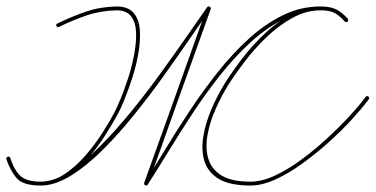

<svg xmlns="http://www.w3.org/2000/svg" viewBox="-26 -568 1163 594"><path d="M157 -485Q151 -482 149 -487Q146 -493 151 -495Q196 -517 240 -532Q284 -547 335 -548Q370 -548 387 -528.5Q404 -509 406.5 -476.5Q409 -444 402.5 -405.5Q396 -367 384 -329.5Q372 -292 360 -262.5Q348 -233 340 -218Q324 -188 299.5 -149.5Q275 -111 244 -75.5Q213 -40 176.5 -17Q140 6 100 6Q53 6 30.5 -14Q8 -34 -6 -75Q-8 -81 -2 -83Q4 -85 6 -79Q15 -53 24.5 -37Q34 -21 51 -13.5Q68 -6 100 -6Q140 -6 186.5 -35.5Q233 -65 282 -114Q331 -163 379.5 -222.5Q428 -282 472 -343Q516 -404 553 -457Q590 -510 615 -546Q618 -550 623 -547Q627 -545 626 -540Q577 -404 528.5 -268.5Q480 -133 432 2Q430 7 424 4Q418 1 421 -3Q451 -49 486 -107Q521 -165 561.5 -226Q602 -287 647.5 -344.5Q693 -402 743.5 -448Q794 -494 849.5 -521Q905 -548 965 -548Q995 -548 1013 -539.5Q1031 -531 1050 -510Q1053 -505 1049 -501Q1044 -498 1040 -502Q1023 -521 1008 -528.5Q993 -536 965 -536Q921 -536 878.5 -512.5Q836 -489 798.5 -453Q761 -417 731 -377.5Q701 -338 680 -305Q680 -305 680 -305Q680 -305 680 -305Q680 -305 680 -305Q680 -305 680 -305Q659 -271 641 -230.5Q623 -190 616 -150.5Q609 -111 618 -78.5Q627 -46 658 -26Q689 -6 749 -6Q784 -6 824 -24.5Q864 -43 905.5 -73.5Q947 -104 985 -139Q1023 -174 1054.5 -208Q1086 -242 1105 -268Q1105 -268 1105 -268Q1105 -268 1105 -268Q1109 -273 1114 -269Q1118 -266 1115 -261Q1095 -234 1063 -199Q1031 -164 991.5 -128.5Q952 -93 910 -62.5Q868 -32 826.5 -13Q785 6 749 6Q685 6 651 -14.5Q617 -35 606.5 -69.5Q596 -104 603 -146Q610 -188 628.5 -231Q647 -274 670 -311Q670 -311 670 -311Q670 -311 670 -311Q670 -311 670 -311Q670 -311 670 -311Q692 -346 723 -386.5Q754 -427 793 -464Q832 -501 875.5 -524.5Q919 -548 965 -548Q995 -548 1013 -539.5Q1031 -531 1050 -510Q1053 -505 1049 -501Q1044 -498 1040 -502Q1023 -521 1008 -528.5Q993 -536 965 -536Q907 -536 852.5 -509Q798 -482 748.5 -436.5Q699 -391 654 -334Q609 -277 569 -216Q529 -155 494.5 -98.5Q460 -42 431 3Q428 8 423 5Q419 3 420 -2Q469 -138 517.5 -273.5Q566 -409 614 -544Q616 -549 622 -546Q628 -543 625 -538Q598 -502 561 -448Q524 -394 480 -332.5Q436 -271 387.5 -211Q339 -151 289.5 -102Q240 -53 191.5 -23.5Q143 6 100 6Q49 6 29 -13.5Q9 -33 -6 -75Q-8 -81 -2 -83Q4 -85 6 -79Q18 -41 37.5 -23.5Q57 -6 100 -6Q138 -6 172.5 -28.5Q207 -51 237.5 -86Q268 -121 291.5 -158Q315 -195 330 -224Q336 -236 347.5 -263.5Q359 -291 370.5 -326.5Q382 -362 389 -399Q396 -436 395 -467Q394 -498 380 -517Q366 -536 335 -536Q285 -535 242.5 -520.5Q200 -506 157 -485Q157 -485 157 -485Q157 -485 157 -485Z"/></svg>

Font: FRB American Cursive Guidelines Arrows Thin
Style: Italic
Weight: 100
Italic angle: -25°
Version: Version 2.0;Modular Font Editor K font №1